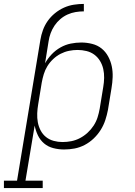

<svg xmlns="http://www.w3.org/2000/svg" viewBox="-69 -755 689 980"><path d="M-49 205V167H18L137 -551Q141 -576 150 -601Q159 -626 174.5 -648Q190 -670 211.5 -687.5Q233 -705 257.5 -716Q282 -727 308 -731Q334 -735 359 -735V-697Q338 -697 317 -693.5Q296 -690 276 -681Q256 -672 239 -657.5Q222 -643 209.5 -624.5Q197 -606 189.5 -585.5Q182 -565 179 -544L161 -432Q175 -457 195 -478Q215 -499 240 -513Q265 -527 292 -532.5Q319 -538 346 -538Q346 -538 346 -538Q346 -538 346 -538Q374 -538 401.5 -531Q429 -524 449.5 -507.5Q470 -491 483 -467Q496 -443 501.5 -416.5Q507 -390 506 -361.5Q505 -333 500 -304L482 -194Q477 -168 468.5 -142Q460 -116 445 -92Q430 -68 409 -48Q388 -28 363 -15Q338 -2 311.5 3Q285 8 258 8Q230 8 203 1Q176 -6 156 -23Q136 -40 124.5 -64Q113 -88 108 -114L61 167H149V205ZM250 -30Q273 -30 295.5 -34.5Q318 -39 339 -50Q360 -61 378 -77.5Q396 -94 409 -114Q422 -134 429 -156Q436 -178 440 -201L458 -311Q462 -334 462.5 -357.5Q463 -381 458 -403Q453 -425 441.5 -444Q430 -463 412.5 -476Q395 -489 372.5 -494.5Q350 -500 327 -500Q305 -500 283 -495.5Q261 -491 240.5 -480.5Q220 -470 202.5 -453.5Q185 -437 173 -417.5Q161 -398 154.5 -376.5Q148 -355 144 -333L126 -223Q122 -200 121 -176.5Q120 -153 124 -131Q128 -109 138.5 -89Q149 -69 166 -55.5Q183 -42 205 -36Q227 -30 250 -30Z"/></svg>

Font: Iosevka Curly Slab XLtExObl
Style: Regular
Weight: 200
Width: 7
Italic angle: -9°
Monospace: yes
Designer: Belleve Invis
Foundry: Belleve Invis
Version: Version 11.0.0; ttfautohint (v1.8.3)